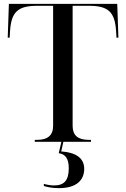

<svg xmlns="http://www.w3.org/2000/svg" viewBox="-20 -734 653 994"><path d="M160 0H298L284 59C321 64 336 91 336 137C336 199 313 226 260 226C243 226 225 223 207 218V229C227 235 250 240 285 240C377 240 416 198 416 140C416 84 372 55 297 50L308 0H451V-10H438C383 -10 356 -34 356 -82V-704H440C541 -704 575 -672 581 -572L583 -539H593L587 -714H26L20 -539H30L32 -572C38 -672 72 -704 173 -704H255V-82C255 -34 227 -10 173 -10H160Z"/></svg>

Font: Noto Serif Display
Style: Regular
Weight: 400
Designer: Monotype Design Team
Foundry: Monotype Imaging Inc.
Version: Version 2.009